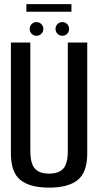

<svg xmlns="http://www.w3.org/2000/svg" viewBox="-20 -874 468 899"><path d="M210 4.5Q300 4.5 344.2 -31.5Q388.5 -67.5 388.5 -155.5V-675H297.5V-168Q297.5 -107.5 276 -84.2Q254.5 -61 210 -61Q165.5 -61 143.8 -84.2Q122 -107.5 122 -168V-675H31V-155.5Q31 -67.5 75.2 -31.5Q119.5 4.5 210 4.5ZM151 -706.5Q164 -706.5 173.5 -715.8Q183 -725 183 -738.5Q183 -752 173.5 -761.2Q164 -770.5 151 -770.5Q137.5 -770.5 128.2 -761.2Q119 -752 119 -738.5Q119 -725 128.2 -715.8Q137.5 -706.5 151 -706.5ZM271.5 -706.5Q285.5 -706.5 294.5 -715.8Q303.5 -725 303.5 -738.5Q303.5 -752 294.5 -761.2Q285.5 -770.5 271.5 -770.5Q258.5 -770.5 249.2 -761.2Q240 -752 240 -738.5Q240 -725 249.2 -715.8Q258.5 -706.5 271.5 -706.5ZM103.5 -819H314.5V-854.5H103.5Z"/></svg>

Font: Anybody Condensed
Style: Regular
Weight: 400
Width: 3
Designer: Tyler Finck
Foundry: Etcetera Type Company
Version: Version 1.113;gftools[0.9.25]